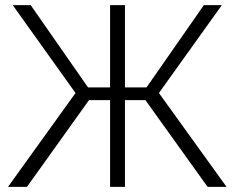

<svg xmlns="http://www.w3.org/2000/svg" viewBox="-20 -731 920 751"><path d="M548.8 -339.4H468.8V0H410.6V-339.4H328.1L85.4 0H11.2L275.4 -367.2L29.8 -710.9H100.1L324.2 -389.2H410.6V-710.9H468.8V-389.2H553.2L777.3 -710.9H847.7L601.6 -367.2L866.2 0H792Z"/></svg>

Font: Roboto Web
Style: Light
Weight: 300
Designer: Google
Version: Version 1.200310; 2013